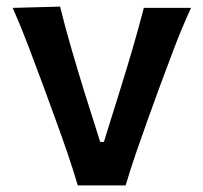

<svg xmlns="http://www.w3.org/2000/svg" viewBox="-20 -562 616 582"><path d="M215.8 0Q200.7 -50.8 182.9 -102.8Q165 -154.8 147 -203.6L112.3 -298.8Q90.3 -358.4 67.4 -418.7Q44.4 -479 18.6 -538.1L162.1 -542Q177.7 -479 195.8 -416.7Q213.9 -354.5 233.4 -291L283.7 -131.8H294.9L344.7 -291.5Q364.7 -355.5 382.6 -416.7Q400.4 -478 416 -538.1H559.1Q531.7 -478.5 508.5 -417.7Q485.4 -356.9 463.4 -297.4L428.7 -201.7Q410.2 -150.4 393.1 -100.6Q376 -50.8 360.8 0Z"/></svg>

Font: Pinar-DS1-FD SemiBold
Style: Regular
Weight: 600
Designer: Amin Abedi
Version: Version 3.000